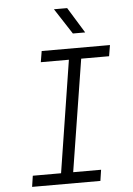

<svg xmlns="http://www.w3.org/2000/svg" viewBox="-62 -996 724 1042"><g transform="rotate(-5 300.0 -475.0)"><path d="M70 0 79 -60H233L329 -670H176L186 -730H558L548 -670H396L299 -60H451L442 0ZM363 -810 272 -950H344L430 -810Z"/></g></svg>

Font: NKDuy Mono ExtraLight
Style: Italic
Weight: 200
Italic angle: -9°
Monospace: yes
Designer: NKDuy
Foundry: NKDuy
Version: Version 2.251; ttfautohint (v1.8.4.7-5d5b)